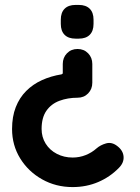

<svg xmlns="http://www.w3.org/2000/svg" viewBox="-20 -545 567 780"><path d="M355 -209Q355 -183 338 -165.5Q321 -148 295 -148Q255 -148 221.5 -135.5Q188 -123 168.5 -95Q149 -67 149 -21Q149 12 165.5 38.5Q182 65 211 80Q240 95 275 95Q303 95 328 85Q353 75 372 58Q388 44 411 37.5Q434 31 456 48Q480 66 482 91Q484 116 463 137Q427 174 379 194.5Q331 215 275 215Q207 215 151 183.5Q95 152 62 98.5Q29 45 29 -21Q29 -71 44 -109.5Q59 -148 86.5 -175.5Q114 -203 150.5 -219.5Q187 -236 230 -243Q232 -244 233.5 -245Q235 -246 235 -248V-285Q235 -311 252 -328.5Q269 -346 295 -346Q321 -346 338 -328.5Q355 -311 355 -285ZM300 -525Q329 -525 344.5 -509.5Q360 -494 360 -465V-448Q360 -419 344.5 -403.5Q329 -388 300 -388H287Q258 -388 242.5 -403.5Q227 -419 227 -448V-465Q227 -494 242.5 -509.5Q258 -525 287 -525Z"/></svg>

Font: zvoove
Style: Bold
Weight: 700
Designer: Vernon Adams (Nunito) & Andrew Paglinawan (Quicksand)
Foundry: zvoove
Version: Version 3.006